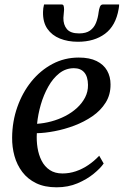

<svg xmlns="http://www.w3.org/2000/svg" viewBox="-20 -808 540 839"><path d="M433 -93.5Q419 -73 389.5 -48.8Q360 -24.5 318.8 -7Q277.5 10.5 227.5 10.5Q175 10.5 138 -7.5Q101 -25.5 77.5 -56.5Q54 -87.5 43.2 -126.5Q32.5 -165.5 33 -207Q33.5 -277.5 55.8 -340.5Q78 -403.5 117.2 -452Q156.5 -500.5 209.2 -528.5Q262 -556.5 324 -556.5Q371.5 -556.5 402.2 -541.2Q433 -526 448 -499.5Q463 -473 463 -439.5Q463.5 -394.5 441.8 -359.8Q420 -325 384 -300.2Q348 -275.5 305 -259.2Q262 -243 218.8 -234.8Q175.5 -226.5 141 -226Q139 -193.5 144 -162.2Q149 -131 162 -105.5Q175 -80 197.5 -65Q220 -50 253 -50Q283 -50 311.2 -59.5Q339.5 -69 365.5 -86.5Q391.5 -104 413.5 -127.5ZM303 -510Q267.5 -510 239.2 -487.8Q211 -465.5 190.8 -429.2Q170.5 -393 158.2 -350.5Q146 -308 142 -267Q172.5 -269 204.2 -277.5Q236 -286 264.8 -300.8Q293.5 -315.5 316 -336Q338.5 -356.5 351.8 -382Q365 -407.5 364.5 -437Q364 -473.5 348 -491.8Q332 -510 303 -510ZM249 -788.5Q256.5 -788.5 258.2 -782Q260 -775.5 260 -765.5Q259.5 -757.5 258.5 -747.8Q257.5 -738 257 -730Q256.5 -700 272.2 -681Q288 -662 325.5 -662Q356 -662 373.5 -674.5Q391 -687 399.5 -708.2Q408 -729.5 411 -755Q412.5 -767.5 416.5 -778Q420.5 -788.5 430 -788.5H500.5Q500.5 -784.5 500.2 -780.2Q500 -776 498.5 -769Q486 -695.5 439 -660.5Q392 -625.5 320.5 -625.5Q276.5 -625.5 241.8 -639.5Q207 -653.5 187 -682.2Q167 -711 168 -756Q168 -764 169.2 -772.2Q170.5 -780.5 172.5 -788.5Z"/></svg>

Font: Merriweather 48pt
Style: Italic
Weight: 400
Italic angle: -7.8°
Version: Version 2.101